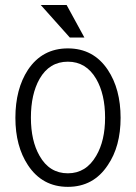

<svg xmlns="http://www.w3.org/2000/svg" viewBox="-20 -723 540 761"><path d="M249 -531.2Q147.5 -531.2 90.8 -446.3Q41 -370.1 41 -255.9Q41 -143.6 90.8 -68.4Q147.5 17.6 249 17.6Q350.6 17.6 407.2 -68.4Q458 -142.6 458 -255.9Q458 -370.1 407.2 -446.3Q350.6 -531.2 249 -531.2ZM249 -478.5Q321.3 -478.5 361.3 -410.2Q396.5 -349.6 396.5 -256.8Q396.5 -165 361.3 -105.5Q321.3 -36.1 249 -36.1Q175.8 -36.1 136.7 -105.5Q102.5 -165 102.5 -256.8Q102.5 -349.6 136.7 -410.2Q175.8 -478.5 249 -478.5ZM141.6 -703.1 256.8 -574.2H314.5L244.1 -703.1Z"/></svg>

Font: DotumChe
Style: Regular
Weight: 400
Monospace: yes
Version: Version 2.21